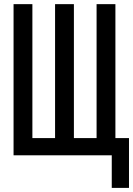

<svg xmlns="http://www.w3.org/2000/svg" viewBox="-20 -749 642 926"><path d="M519 0H45.4V-729H136.2V-83H245.6V-729H336.4V-83H445.8V-729H536.6V-83H602.1V157.2H519Z"/></svg>

Font: Hack
Style: Regular
Weight: 400
Monospace: yes
Designer: Christopher Simpkins
Foundry: Christopher Simpkins
Version: Version 2.019; ttfautohint (v1.4.1) -l 4 -r 80 -G 350 -x 0 -